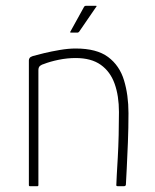

<svg xmlns="http://www.w3.org/2000/svg" viewBox="-20 -645 537 665"><path d="M84 0Q80 0 80 -4Q80 -112 80 -220Q80 -328 80 -436Q80 -440 82.5 -444Q85 -448 94 -451Q108 -455 133 -461Q158 -467 187.5 -472Q217 -477 242 -477Q315 -477 354.5 -447.5Q394 -418 409.5 -367Q425 -316 425 -253Q425 -202 423 -151.5Q421 -101 419 -62Q417 -23 416 -5Q415 -2 413.5 -1Q412 0 407 0H389Q385 0 383.5 -1.5Q382 -3 383 -7Q383 -15 384.5 -40Q386 -65 388 -100.5Q390 -136 391 -177Q392 -218 392 -257Q392 -313 377 -355Q362 -397 329 -420.5Q296 -444 242 -444Q213 -444 183.5 -438Q154 -432 131 -423Q126 -422 119.5 -417.5Q113 -413 113 -402Q113 -336 113 -269.5Q113 -203 113 -136.5Q113 -70 113 -4Q113 0 109 0ZM226 -532Q223 -532 223 -533.5Q223 -535 224 -536L271 -621Q273 -625 279 -625H312Q314 -625 314.5 -624Q315 -623 313 -621L254 -535Q253 -534 251.5 -533Q250 -532 248 -532Z"/></svg>

Font: Glory Thin
Style: Regular
Weight: 100
Designer: Robert Leuschke
Foundry: Robert Leuschke
Version: Version 1.011